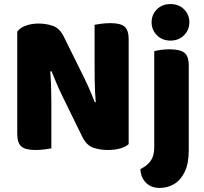

<svg xmlns="http://www.w3.org/2000/svg" viewBox="-20 -731 1006 946"><path d="M65 -400H226Q230 -354 231.5 -312Q233 -270 233 -232.5Q233 -195 233 -159V0Q223 2 200.5 5Q178 8 155 8Q105 8 85 -9.5Q65 -27 65 -72ZM614 -210H453Q447 -280 446.5 -339Q446 -398 446 -451V-609Q457 -611 479 -614Q501 -617 524 -617Q574 -617 594 -599.5Q614 -582 614 -537ZM614 -264V-390V-21Q600 -8 573.5 0Q547 8 510 8Q473 8 440 -3Q407 -14 386 -56L287 -258Q277 -279 268.5 -297.5Q260 -316 252 -336Q244 -356 234 -380L65 -343V-575Q79 -595 108 -605Q137 -615 170 -615Q207 -615 240.5 -603.5Q274 -592 294 -551L394 -349Q404 -329 412.5 -310Q421 -291 429.5 -271Q438 -251 447 -227ZM672 102Q696 90 711 75Q726 60 733 40.5Q740 21 740 -7V-232H910V9Q910 74 890.5 115Q871 156 838.5 175.5Q806 195 767 195Q724 195 698.5 168.5Q673 142 672 102ZM727 -621Q727 -659 753 -685Q779 -711 820 -711Q861 -711 887 -685Q913 -659 913 -621Q913 -584 887 -557.5Q861 -531 820 -531Q779 -531 753 -557.5Q727 -584 727 -621ZM910 -175H740V-479Q751 -482 771.5 -485Q792 -488 816 -488Q866 -488 888 -471.5Q910 -455 910 -408Z"/></svg>

Font: Baloo Bhaijaan 2 ExtraBold
Style: Regular
Weight: 800
Designer: Sanskriti Dholi, Noopur Datye and Ek Type
Foundry: Ek Type
Version: Version 1.701